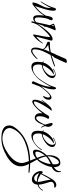

<svg xmlns="http://www.w3.org/2000/svg" viewBox="877 -1411 988 2782"><g transform="rotate(90 1371.0 -20.0)"><path d="M27 4Q16 4 16 -2Q16 -38 45 -94Q81 -164 87 -185Q97 -221 97 -270Q95 -260 84.5 -240.5Q74 -221 57 -192Q41 -164 28.5 -145.5Q16 -127 8 -116Q8 -115 6 -115Q1 -115 1 -119Q1 -119 8.5 -132Q16 -145 31 -170Q79 -254 93 -311Q99 -337 117 -337Q135 -337 135 -295Q135 -273 129 -240Q123 -207 109 -164Q99 -131 88.5 -98Q78 -65 67 -33Q104 -61 138.5 -97Q173 -133 201 -180L207 -190Q212 -226 219.5 -249Q227 -272 234 -282Q240 -289 252 -289Q273 -289 273 -278Q273 -248 254 -223Q232 -148 232 -77Q232 -29 262 -29Q277 -29 297 -46Q317 -63 316 -63Q319 -63 319 -57V-55Q285 -7 243 -7Q200 -7 200 -81Q200 -99 201.5 -120Q203 -141 205 -166Q167 -94 80 -26Q75 -22 66 -15Q57 -8 46 0Q41 4 27 4Z M298 21Q289 21 289 8V6Q293 -8 297.5 -29Q302 -50 308 -78Q314 -106 323 -148.5Q332 -191 345 -247Q344 -249 341.5 -256.5Q339 -264 334 -276Q329 -289 326 -295Q323 -301 323 -301Q323 -308 340 -314Q390 -333 404 -333Q419 -333 419 -324Q419 -324 419 -324Q418 -327 368 -196V-187Q368 -159 359 -159Q358 -159 356 -162Q348 -137 340.5 -114.5Q333 -92 327 -70Q349 -106 372.5 -139Q396 -172 421 -201Q496 -288 545 -288Q568 -288 568 -270Q568 -264 565 -255Q556 -221 542.5 -169.5Q529 -118 510 -50Q568 -93 600 -142Q605 -148 607 -148Q610 -148 610 -144Q610 -142 607 -137Q563 -59 500 -13Q496 -7 487 -7Q480 -7 480 -15Q480 -17 482.5 -33.5Q485 -50 491 -80Q496 -102 500 -123Q504 -144 508 -166Q513 -191 514.5 -212.5Q516 -234 517 -252Q495 -242 469.5 -219.5Q444 -197 413 -163Q356 -100 331 -53Q317 -26 310 5Q306 21 298 21ZM351 -274 360 -307Q355 -303 341 -297Q344 -291 346.5 -285Q349 -279 351 -274Z M719 24Q669 24 669 -37Q669 -81 691 -146Q687 -159 677 -169.5Q667 -180 651 -187Q638 -193 624.5 -198Q611 -203 597 -209Q584 -215 584 -230Q584 -246 598 -249H625Q678 -249 736 -261L737 -263L803 -409Q808 -420 815 -437Q822 -454 832 -476Q840 -494 871 -494Q892 -494 892 -484Q892 -481 855 -400Q817 -316 813 -312Q811 -310 806.5 -305.5Q802 -301 796 -296Q792 -289 784 -272Q799 -277 835.5 -289.5Q872 -302 930 -322Q934 -323 937 -323.5Q940 -324 941 -324Q945 -324 945 -322Q945 -305 776 -257Q756 -218 742 -190.5Q728 -163 721 -146Q708 -114 701.5 -84.5Q695 -55 695 -27Q695 6 717 6Q744 6 788 -32Q811 -52 822 -61.5Q833 -71 833 -71Q836 -71 836 -68Q836 -65 833 -59Q817 -35 782 -8Q741 24 719 24ZM695 -160Q702 -180 710.5 -201Q719 -222 729 -244Q704 -238 678.5 -233Q653 -228 628 -224Q680 -197 695 -160Z M947 19Q876 19 876 -73Q876 -87 877.5 -103.5Q879 -120 883 -139Q879 -142 875 -147.5Q871 -153 867 -161Q871 -160 875.5 -157.5Q880 -155 887 -153Q898 -203 947 -252Q1000 -306 1047 -306Q1058 -306 1058 -303Q1058 -301 1044 -293Q1007 -273 975 -231Q941 -189 926 -147Q927 -146 927 -146Q927 -146 928 -145Q976 -145 1028 -191Q1080 -237 1080 -285Q1080 -299 1072 -312Q1065 -324 1050 -324Q1031 -324 1005 -309Q980 -293 977 -293Q975 -293 975 -294Q975 -306 1010 -320Q1040 -332 1057 -332Q1081 -332 1095 -319Q1111 -306 1111 -283Q1111 -230 1042 -180Q980 -136 922 -131Q914 -107 914 -85Q914 -2 974 -2Q1020 -2 1070 -42Q1112 -75 1140 -122Q1149 -136 1155 -136Q1156 -136 1156 -134Q1156 -130 1148 -116Q1117 -67 1061 -26Q1000 19 947 19Z M1186 13Q1179 13 1168 7Q1157 -1 1157 -6Q1160 -12 1162.5 -19Q1165 -26 1169 -33Q1187 -71 1202 -109Q1217 -147 1227 -185Q1237 -221 1237 -270Q1235 -260 1224.5 -240.5Q1214 -221 1197 -192Q1181 -164 1168.5 -145.5Q1156 -127 1148 -116Q1148 -115 1146 -115Q1141 -115 1141 -119Q1141 -121 1142 -122Q1149 -133 1156.5 -145Q1164 -157 1173 -171Q1200 -215 1216 -250Q1232 -285 1239 -312Q1245 -338 1259 -338Q1275 -338 1275 -298Q1275 -226 1229 -121Q1283 -189 1304 -211Q1361 -272 1393 -272Q1425 -272 1425 -230Q1425 -201 1409 -179Q1390 -151 1374 -151Q1371 -151 1371 -155Q1371 -155 1382 -180Q1393 -205 1393 -223Q1393 -250 1376 -250Q1353 -250 1298 -189Q1254 -139 1234 -104Q1233 -101 1225 -80Q1217 -59 1201 -18Q1199 -12 1196.5 -4.5Q1194 3 1191 11Q1189 13 1186 13Z M1454 6Q1425 6 1425 -32Q1425 -94 1480 -189Q1476 -185 1456 -156Q1435 -127 1432 -127Q1430 -127 1430 -130Q1430 -142 1475 -196Q1496 -221 1510.5 -237Q1525 -253 1534 -260Q1556 -276 1572 -276Q1583 -276 1583 -270Q1583 -267 1579 -264Q1563 -247 1544 -218.5Q1525 -190 1502 -150Q1450 -60 1450 -29Q1450 -17 1458 -17Q1521 -17 1629 -182Q1634 -190 1641.5 -202.5Q1649 -215 1659 -231Q1663 -238 1681 -238Q1702 -238 1702 -223Q1664 -164 1664 -98Q1664 -50 1690 -50Q1715 -50 1749 -104Q1762 -125 1771.5 -144.5Q1781 -164 1786 -181Q1761 -262 1761 -271Q1761 -288 1776 -288Q1793 -288 1807 -265Q1818 -245 1818 -226Q1818 -205 1808 -184Q1809 -177 1810.5 -171Q1812 -165 1813 -159Q1816 -146 1825 -137Q1829 -132 1829 -127Q1829 -123 1826 -123Q1817 -123 1793 -169Q1779 -120 1757 -83Q1725 -30 1690 -30Q1656 -30 1638 -52Q1620 -75 1620 -110Q1620 -126 1623 -142Q1607 -121 1588 -99Q1569 -77 1546 -54Q1485 6 1454 6Z M1946 19Q1875 19 1875 -73Q1875 -87 1876.5 -103.5Q1878 -120 1882 -139Q1878 -142 1874 -147.5Q1870 -153 1866 -161Q1870 -160 1874.5 -157.5Q1879 -155 1886 -153Q1897 -203 1946 -252Q1999 -306 2046 -306Q2057 -306 2057 -303Q2057 -301 2043 -293Q2006 -273 1974 -231Q1940 -189 1925 -147Q1926 -146 1926 -146Q1926 -146 1927 -145Q1975 -145 2027 -191Q2079 -237 2079 -285Q2079 -299 2071 -312Q2064 -324 2049 -324Q2030 -324 2004 -309Q1979 -293 1976 -293Q1974 -293 1974 -294Q1974 -306 2009 -320Q2039 -332 2056 -332Q2080 -332 2094 -319Q2110 -306 2110 -283Q2110 -230 2041 -180Q1979 -136 1921 -131Q1913 -107 1913 -85Q1913 -2 1973 -2Q2019 -2 2069 -42Q2111 -75 2139 -122Q2148 -136 2154 -136Q2155 -136 2155 -134Q2155 -130 2147 -116Q2116 -67 2060 -26Q1999 19 1946 19Z M1983 454Q1798 454 1798 343Q1798 336 1798.5 329.5Q1799 323 1800 316Q1803 297 1817 274Q1831 251 1854 224Q2008 44 2307 37L2274 -46Q2225 -4 2185 -4Q2149 -4 2149 -43Q2149 -116 2231 -205Q2230 -214 2229.5 -222.5Q2229 -231 2229 -239Q2229 -300 2252 -344Q2281 -400 2336 -400Q2342 -400 2347.5 -399.5Q2353 -399 2358 -398Q2381 -393 2393 -361Q2404 -331 2401 -307Q2461 -343 2461 -394Q2461 -412 2465 -412Q2475 -412 2475 -377Q2475 -310 2399 -274Q2393 -222 2362 -160Q2329 -93 2292 -63Q2302 -47 2315.5 -22Q2329 3 2347 37Q2427 38 2470 46Q2486 49 2486 54Q2486 61 2470 61Q2452 61 2414 58Q2395 56 2380.5 55Q2366 54 2356 54Q2390 122 2390 172Q2390 291 2240 378Q2110 454 1983 454ZM2246 -216Q2256 -226 2269.5 -236Q2283 -246 2300 -256Q2315 -265 2330 -273.5Q2345 -282 2359 -290Q2360 -298 2360.5 -306Q2361 -314 2361 -321Q2361 -380 2333 -380Q2309 -380 2284 -343Q2264 -314 2255 -285Q2245 -256 2245 -227Q2245 -219 2246 -216ZM2284 -80Q2296 -91 2308.5 -112.5Q2321 -134 2333 -165Q2345 -195 2350.5 -219Q2356 -243 2356 -261Q2283 -227 2247 -194Q2251 -168 2260.5 -139.5Q2270 -111 2284 -80ZM2196 -38Q2233 -38 2267 -65Q2250 -107 2246 -120Q2241 -137 2238 -151Q2235 -165 2233 -178Q2177 -104 2177 -67Q2177 -38 2196 -38ZM1982 439Q2091 439 2212 352Q2342 259 2342 155Q2342 124 2314 55Q2235 59 2166.5 73.5Q2098 88 2039 113Q1889 177 1842 301Q1835 318 1835 335Q1835 384 1886 414Q1929 439 1982 439Z M2581 12Q2534 12 2496 -27Q2459 -67 2459 -114Q2459 -145 2475 -145Q2485 -145 2495 -130Q2525 -200 2580 -288Q2615 -342 2662 -342Q2672 -342 2685 -335Q2699 -327 2699 -318Q2699 -311 2686 -311Q2685 -311 2683 -311Q2681 -311 2678 -312H2670Q2647 -312 2631 -299Q2614 -285 2614 -264Q2614 -256 2617 -247Q2623 -227 2629 -207Q2635 -187 2641 -167Q2648 -143 2651.5 -122.5Q2655 -102 2655 -85Q2682 -89 2701 -105Q2713 -115 2733 -145Q2736 -149 2739 -149Q2742 -149 2742 -145Q2742 -141 2740 -138Q2706 -81 2656 -71Q2653 -36 2635 -13Q2616 12 2581 12ZM2614 -72Q2615 -76 2615 -79Q2615 -82 2615 -86Q2615 -99 2610.5 -121.5Q2606 -144 2598 -177Q2583 -240 2587 -261Q2561 -234 2502 -117Q2521 -107 2534.5 -99.5Q2548 -92 2556 -88Q2586 -74 2614 -72ZM2560 -21Q2600 -21 2613 -60Q2533 -60 2491 -93Q2493 -70 2515 -46Q2537 -21 2560 -21Z"/></g></svg>

Font: Ruthie
Style: Regular
Weight: 400
Designer: Robert E. Leuschke
Foundry: Robert E. Leuschke
Version: Version 1.012